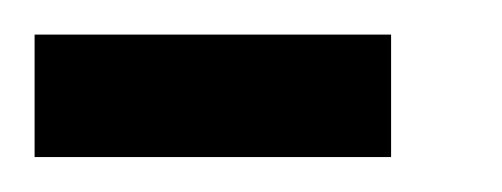

<svg xmlns="http://www.w3.org/2000/svg" viewBox="-20 -313 290 111"><path d="M0 -222.2V-271V-293H206.1V-222.2Z"/></svg>

Font: Wyoming
Style: Regular
Weight: 400
Designer: Old Hat Creative
Version: Version 2.00 2016